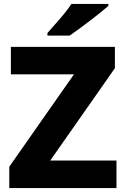

<svg xmlns="http://www.w3.org/2000/svg" viewBox="-20 -951 634 971"><path d="M569 0H27V-108L354 -575H35V-714H561V-606L234 -139H569ZM528 -921Q512 -907 487 -887Q462 -867 433.5 -845Q405 -823 378 -803.5Q351 -784 332 -771H220V-784Q236 -803 259 -828.5Q282 -854 304.5 -881.5Q327 -909 341 -931H528Z"/></svg>

Font: Noto Sans Hebrew ExtraBold
Style: Regular
Weight: 800
Designer: Monotype Design Team
Foundry: Monotype Imaging Inc.
Version: Version 2.003